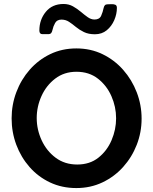

<svg xmlns="http://www.w3.org/2000/svg" viewBox="-20 -933 765 960"><path d="M38.1 -341.3Q38.1 -409.7 61.8 -472.4Q85.4 -535.2 128.7 -584.5Q171.9 -633.8 231.2 -662.4Q290.5 -690.9 361.8 -690.9Q433.1 -690.9 492.7 -662.1Q552.2 -633.3 595.9 -583.7Q639.6 -534.2 663.8 -471.2Q688 -408.2 688 -339.8Q688 -271.5 663.8 -209.2Q639.6 -147 595.7 -98.1Q551.8 -49.3 492.2 -21Q432.6 7.3 361.8 7.3Q289.6 7.3 230.2 -20.8Q170.9 -48.8 127.9 -97.7Q85 -146.5 61.5 -209.2Q38.1 -272 38.1 -341.3ZM366.2 -110.4Q428.7 -110.4 471.9 -144.5Q515.1 -178.7 537.8 -231.9Q560.5 -285.2 560.5 -341.3Q560.5 -398.9 537.1 -452.1Q513.7 -505.4 469.5 -539.8Q425.3 -574.2 362.3 -574.2Q300.8 -574.2 256.1 -540Q211.4 -505.9 187.5 -452.9Q163.6 -399.9 163.6 -342.8Q163.6 -285.2 188.2 -231.7Q212.9 -178.2 258.3 -144.3Q303.7 -110.4 366.2 -110.4ZM454.6 -761.7Q422.4 -761.7 399.7 -772.7Q377 -783.7 359.4 -798.3Q341.8 -813 325 -824Q308.1 -835 287.6 -835Q265.1 -835 255.6 -818.1Q246.1 -801.3 242.2 -782.7Q240.2 -772.9 235.8 -767.6Q231.4 -762.2 220.2 -762.2Q208 -762.2 192.4 -762.2Q176.8 -762.2 176.8 -780.3Q176.8 -834.5 209 -873.8Q241.2 -913.1 297.9 -913.1Q323.7 -913.1 344.7 -901.4Q365.7 -889.6 383.8 -874.3Q401.9 -858.9 418.5 -847.2Q435.1 -835.4 452.6 -835.4Q477.5 -835.4 485.8 -854.2Q494.1 -873 498 -892.6Q500 -901.9 504.4 -906.7Q508.8 -911.6 519 -911.6Q527.3 -911.6 538.1 -912.1Q548.8 -912.6 556.6 -909.2Q564.5 -905.8 564.5 -893.6Q564.5 -862.8 551.3 -832.3Q538.1 -801.8 513.7 -781.7Q489.3 -761.7 454.6 -761.7Z"/></svg>

Font: Belanosima
Style: Regular
Weight: 400
Designer: The DocRepair Project, Santiago Orozco
Foundry: Google
Version: Version 2.000